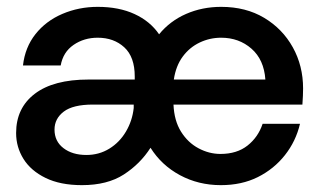

<svg xmlns="http://www.w3.org/2000/svg" viewBox="-20 -528 940 560"><path d="M219 12Q156 12 113 -9Q70 -30 48.5 -64.5Q27 -99 27 -140Q27 -213 81.5 -254.5Q136 -296 238 -296H373V-305Q373 -362 342.5 -390Q312 -418 265 -418Q225 -418 194.5 -397Q164 -376 157 -337H47Q53 -390 83.5 -428.5Q114 -467 162 -487.5Q210 -508 265 -508Q327 -508 372.5 -487Q418 -466 444 -428Q476 -467 523 -487.5Q570 -508 625 -508Q697 -508 750.5 -476Q804 -444 834 -390Q864 -336 864 -270Q864 -260 863.5 -248.5Q863 -237 862 -223H486Q488 -176 508 -144Q528 -112 559 -95.5Q590 -79 623 -79Q671 -79 702 -103.5Q733 -128 746 -167H855Q843 -116 811 -75.5Q779 -35 732 -11.5Q685 12 624 12Q559 12 505 -17Q451 -46 419 -97Q389 -50 341 -19Q293 12 219 12ZM232 -76Q269 -76 299 -94.5Q329 -113 347.5 -144.5Q366 -176 370 -213V-223H251Q193 -223 166 -202.5Q139 -182 139 -150Q139 -116 165 -96Q191 -76 232 -76ZM487 -296H754Q750 -354 713.5 -386Q677 -418 625 -418Q592 -418 562.5 -404Q533 -390 513 -363Q493 -336 487 -296Z"/></svg>

Font: Host Grotesk Light Medium
Style: Regular
Weight: 500
Version: Version 1.003